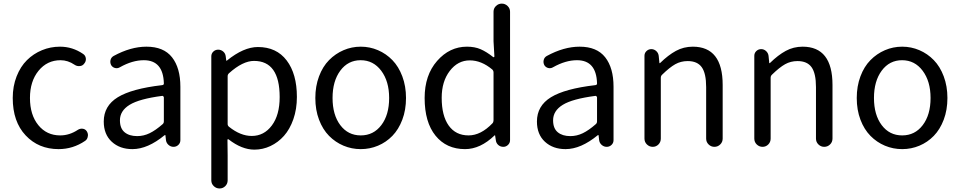

<svg xmlns="http://www.w3.org/2000/svg" viewBox="-20 -816 5336 1067"><path d="M305.7 12.7Q194.3 12.7 122.6 -63.5Q50.8 -139.6 50.8 -271.5Q50.8 -336.9 72.3 -391.6Q93.8 -446.3 129.9 -481.9Q166 -517.6 213.4 -537.1Q260.7 -556.6 313.5 -556.6Q382.8 -556.6 441.4 -516.6Q455.1 -507.8 457 -491.7Q459 -475.6 448.2 -462.9Q439.5 -450.2 423.3 -448.7Q407.2 -447.3 394.5 -456.1Q357.4 -481.4 316.4 -481.4Q242.2 -481.4 194.3 -422.9Q146.5 -364.3 146.5 -271.5Q146.5 -177.7 192.9 -120.6Q239.3 -63.5 314.5 -63.5Q366.2 -63.5 413.1 -94.7Q425.8 -102.5 439.9 -100.6Q454.1 -98.6 461.9 -86.9Q468.8 -76.2 468.8 -64.5Q468.8 -61.5 467.8 -57.6Q465.8 -42 453.1 -33.2Q385.7 12.7 305.7 12.7Z M715.8 12.7Q645.5 12.7 601.1 -28.3Q556.6 -69.3 556.6 -140.6Q556.6 -227.5 634.3 -275.4Q711.9 -323.2 880.9 -342.8Q891.6 -343.8 890.6 -353.5Q886.7 -481.4 779.3 -481.4Q715.8 -481.4 646.5 -442.4Q633.8 -434.6 619.6 -438Q605.5 -441.4 597.7 -454.1Q590.8 -467.8 594.2 -482.4Q597.7 -497.1 611.3 -504.9Q706.1 -556.6 793.9 -556.6Q889.6 -556.6 936 -497.6Q982.4 -438.5 982.4 -334V-37.1Q982.4 -21.5 971.2 -10.7Q960 0 944.3 0Q928.7 0 916.5 -10.7Q904.3 -21.5 902.3 -37.1L899.4 -63.5Q899.4 -65.4 897.9 -65.4Q896.5 -65.4 894.5 -64.5Q800.8 12.7 715.8 12.7ZM742.2 -59.6Q778.3 -59.6 811.5 -75.7Q844.7 -91.8 883.8 -126Q890.6 -131.8 890.6 -141.6V-274.4Q890.6 -278.3 887.7 -280.3Q885.7 -283.2 882.8 -283.2Q881.8 -283.2 881.8 -283.2Q753.9 -266.6 700.2 -233.4Q646.5 -200.2 646.5 -147.5Q646.5 -102.5 672.4 -81.1Q698.2 -59.6 742.2 -59.6Z M1154.3 186.5V-502.9Q1154.3 -518.6 1165.5 -529.3Q1176.8 -540 1192.4 -540Q1208 -540 1220.2 -529.8Q1232.4 -519.5 1234.4 -502.9L1237.3 -479.5Q1237.3 -478.5 1238.8 -478.5Q1240.2 -478.5 1241.2 -479.5Q1334 -554.7 1413.1 -554.7Q1516.6 -554.7 1573.2 -480Q1629.9 -405.3 1629.9 -277.3Q1629.9 -210 1610.4 -153.8Q1590.8 -97.7 1558.1 -61Q1525.4 -24.4 1482.9 -4.4Q1440.4 15.6 1393.6 15.6Q1324.2 15.6 1251 -41Q1249 -43 1246.1 -42Q1243.2 -41 1244.1 -38.1L1245.1 47.9V186.5Q1245.1 205.1 1231.9 218.3Q1218.8 231.4 1200.2 231.4Q1181.6 231.4 1168 218.3Q1154.3 205.1 1154.3 186.5ZM1378.9 -60.5Q1447.3 -60.5 1490.7 -118.7Q1534.2 -176.8 1534.2 -276.4Q1534.2 -477.5 1391.6 -477.5Q1329.1 -477.5 1252.9 -409.2Q1245.1 -402.3 1245.1 -392.6V-127Q1245.1 -117.2 1252.9 -111.3Q1316.4 -60.5 1378.9 -60.5Z M1732.4 -271.5Q1732.4 -336.9 1752.9 -391.6Q1773.4 -446.3 1808.6 -481.9Q1843.8 -517.6 1889.2 -537.1Q1934.6 -556.6 1984.9 -556.6Q2035.2 -556.6 2080.6 -537.1Q2126 -517.6 2160.6 -481.9Q2195.3 -446.3 2215.8 -391.6Q2236.3 -336.9 2236.3 -271.5Q2236.3 -205.1 2215.8 -150.9Q2195.3 -96.7 2160.6 -61Q2126 -25.4 2080.6 -6.3Q2035.2 12.7 1984.9 12.7Q1934.6 12.7 1889.2 -6.3Q1843.8 -25.4 1808.6 -61Q1773.4 -96.7 1752.9 -150.9Q1732.4 -205.1 1732.4 -271.5ZM2142.6 -271.5Q2142.6 -364.3 2098.6 -422.9Q2054.7 -481.4 1984.4 -481.4Q1914.1 -481.4 1871.1 -423.3Q1828.1 -365.2 1828.1 -271.5Q1828.1 -177.7 1871.1 -120.6Q1914.1 -63.5 1984.9 -63.5Q2055.7 -63.5 2099.1 -120.6Q2142.6 -177.7 2142.6 -271.5Z M2564.5 12.7Q2460.9 12.7 2400.4 -62Q2339.8 -136.7 2339.8 -271.5Q2339.8 -398.4 2409.2 -477.5Q2478.5 -556.6 2575.2 -556.6Q2618.2 -556.6 2650.9 -542.5Q2683.6 -528.3 2720.7 -499Q2722.7 -497.1 2725.1 -498.5Q2727.5 -500 2727.5 -502.9L2722.7 -586.9V-751Q2722.7 -769.5 2736.3 -782.7Q2750 -795.9 2768.6 -795.9Q2787.1 -795.9 2800.8 -782.7Q2814.5 -769.5 2814.5 -751V-37.1Q2814.5 -21.5 2803.2 -10.7Q2792 0 2777.3 0Q2760.7 0 2749 -10.3Q2737.3 -20.5 2735.4 -37.1L2731.4 -63.5Q2731.4 -64.5 2730.5 -64.5Q2729.5 -64.5 2728.5 -63.5Q2649.4 12.7 2564.5 12.7ZM2584 -63.5Q2652.3 -63.5 2716.8 -130.9Q2722.7 -137.7 2722.7 -147.5V-413.1Q2722.7 -422.9 2715.8 -429.7Q2655.3 -480.5 2590.8 -480.5Q2524.4 -480.5 2479.5 -421.9Q2434.6 -363.3 2434.6 -272.5Q2434.6 -172.9 2473.6 -118.2Q2512.7 -63.5 2584 -63.5Z M3123 12.7Q3052.7 12.7 3008.3 -28.3Q2963.9 -69.3 2963.9 -140.6Q2963.9 -227.5 3041.5 -275.4Q3119.1 -323.2 3288.1 -342.8Q3298.8 -343.8 3297.9 -353.5Q3293.9 -481.4 3186.5 -481.4Q3123 -481.4 3053.7 -442.4Q3041 -434.6 3026.9 -438Q3012.7 -441.4 3004.9 -454.1Q2998 -467.8 3001.5 -482.4Q3004.9 -497.1 3018.6 -504.9Q3113.3 -556.6 3201.2 -556.6Q3296.9 -556.6 3343.3 -497.6Q3389.6 -438.5 3389.6 -334V-37.1Q3389.6 -21.5 3378.4 -10.7Q3367.2 0 3351.6 0Q3335.9 0 3323.7 -10.7Q3311.5 -21.5 3309.6 -37.1L3306.6 -63.5Q3306.6 -65.4 3305.2 -65.4Q3303.7 -65.4 3301.8 -64.5Q3208 12.7 3123 12.7ZM3149.4 -59.6Q3185.5 -59.6 3218.8 -75.7Q3252 -91.8 3291 -126Q3297.9 -131.8 3297.9 -141.6V-274.4Q3297.9 -278.3 3294.9 -280.3Q3293 -283.2 3290 -283.2Q3289.1 -283.2 3289.1 -283.2Q3161.1 -266.6 3107.4 -233.4Q3053.7 -200.2 3053.7 -147.5Q3053.7 -102.5 3079.6 -81.1Q3105.5 -59.6 3149.4 -59.6Z M3561.5 -45.9V-505.9Q3561.5 -521.5 3572.8 -532.2Q3584 -543 3599.6 -543Q3615.2 -543 3627 -532.2Q3638.7 -521.5 3640.6 -505.9L3644.5 -466.8Q3644.5 -464.8 3646 -464.8Q3647.5 -464.8 3648.4 -465.8Q3693.4 -509.8 3736.3 -533.2Q3779.3 -556.6 3830.1 -556.6Q3996.1 -556.6 3996.1 -343.8V-45.9Q3996.1 -26.4 3982.4 -13.2Q3968.8 0 3950.2 0Q3931.6 0 3918 -13.2Q3904.3 -26.4 3904.3 -45.9V-332Q3904.3 -408.2 3879.9 -442.4Q3855.5 -476.6 3801.8 -476.6Q3763.7 -476.6 3732.4 -459Q3701.2 -441.4 3660.2 -401.4Q3652.3 -394.5 3652.3 -383.8V-45.9Q3652.3 -26.4 3639.2 -13.2Q3626 0 3607.4 0Q3588.9 0 3575.2 -13.2Q3561.5 -26.4 3561.5 -45.9Z M4171.9 -45.9V-505.9Q4171.9 -521.5 4183.1 -532.2Q4194.3 -543 4210 -543Q4225.6 -543 4237.3 -532.2Q4249 -521.5 4251 -505.9L4254.9 -466.8Q4254.9 -464.8 4256.3 -464.8Q4257.8 -464.8 4258.8 -465.8Q4303.7 -509.8 4346.7 -533.2Q4389.6 -556.6 4440.4 -556.6Q4606.4 -556.6 4606.4 -343.8V-45.9Q4606.4 -26.4 4592.8 -13.2Q4579.1 0 4560.5 0Q4542 0 4528.3 -13.2Q4514.6 -26.4 4514.6 -45.9V-332Q4514.6 -408.2 4490.2 -442.4Q4465.8 -476.6 4412.1 -476.6Q4374 -476.6 4342.8 -459Q4311.5 -441.4 4270.5 -401.4Q4262.7 -394.5 4262.7 -383.8V-45.9Q4262.7 -26.4 4249.5 -13.2Q4236.3 0 4217.8 0Q4199.2 0 4185.5 -13.2Q4171.9 -26.4 4171.9 -45.9Z M4741.2 -271.5Q4741.2 -336.9 4761.7 -391.6Q4782.2 -446.3 4817.4 -481.9Q4852.5 -517.6 4897.9 -537.1Q4943.4 -556.6 4993.7 -556.6Q5043.9 -556.6 5089.4 -537.1Q5134.8 -517.6 5169.4 -481.9Q5204.1 -446.3 5224.6 -391.6Q5245.1 -336.9 5245.1 -271.5Q5245.1 -205.1 5224.6 -150.9Q5204.1 -96.7 5169.4 -61Q5134.8 -25.4 5089.4 -6.3Q5043.9 12.7 4993.7 12.7Q4943.4 12.7 4897.9 -6.3Q4852.5 -25.4 4817.4 -61Q4782.2 -96.7 4761.7 -150.9Q4741.2 -205.1 4741.2 -271.5ZM5151.4 -271.5Q5151.4 -364.3 5107.4 -422.9Q5063.5 -481.4 4993.2 -481.4Q4922.9 -481.4 4879.9 -423.3Q4836.9 -365.2 4836.9 -271.5Q4836.9 -177.7 4879.9 -120.6Q4922.9 -63.5 4993.7 -63.5Q5064.5 -63.5 5107.9 -120.6Q5151.4 -177.7 5151.4 -271.5Z"/></svg>

Font: Gen Jyuu GothicX Regular
Style: Regular
Weight: 400
Designer: [Source Han Sans]
Ryoko NISHIZUKA  (kana & ideographs); Paul D. Hunt (Latin, Greek & Cyrillic); Wenlong ZHANG  (bopomofo
Version: Version 1.002.20150607